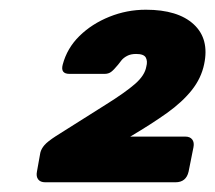

<svg xmlns="http://www.w3.org/2000/svg" viewBox="-20 -725 443 395"><path d="M73 -350Q63 -350 58.5 -356Q54 -362 56 -372L63 -411Q65 -419 71.5 -426.5Q78 -434 95 -445Q158 -485 198 -510Q238 -535 258 -552.5Q278 -570 281 -588Q284 -599 280 -606.5Q276 -614 260 -614Q249 -614 241.5 -610Q234 -606 230 -601Q226 -596 223 -592Q214 -581 208.5 -577Q203 -573 195 -573H123Q104 -573 109 -592Q118 -626 143.5 -651Q169 -676 205 -690.5Q241 -705 280 -705Q346 -705 378.5 -675Q411 -645 400 -593Q394 -564 374.5 -539.5Q355 -515 323.5 -492.5Q292 -470 248 -444H361Q371 -444 375.5 -438Q380 -432 378 -422L368 -372Q363 -350 341 -350Z"/></svg>

Font: Rubik Light ExtraBold
Style: Italic
Weight: 800
Italic angle: -12°
Version: Version 2.104